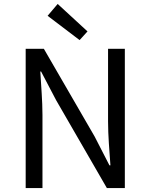

<svg xmlns="http://www.w3.org/2000/svg" viewBox="-20 -952 762 972"><path d="M272 -932 221 -872 383 -749 423 -793ZM202 -705H110V0H195V-370C195 -444 188 -517 184 -590H188L264 -445L521 0H612V-705H527V-338C527 -265 534 -188 539 -115H534L459 -261Z"/></svg>

Font: Spoqa Han Sans Neo
Style: Regular
Weight: 400
Designer: [Spoqa Han Sans Neo] Dong-huui Kim ___ Younghwa Kang ___ Yujin Lee ___ [Noto Sans] Ryoko NISHIZUKA ____ (kana & ideograp
Foundry: Spoqa (http://www.spoqa-han-sans.com)
Version: Version 1.100;hotconv 1.0.109;makeotfexe 2.5.65596